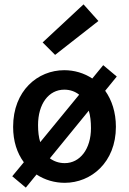

<svg xmlns="http://www.w3.org/2000/svg" viewBox="-20 -824 589 878"><path d="M36 -18 98 34 147 -26C185 -1 230 12 276 12C397 12 510 -82 510 -244C510 -311 491 -367 461 -409L514 -474L452 -526L402 -465C364 -490 320 -503 274 -503C152 -503 40 -409 40 -244C40 -178 58 -124 89 -82ZM154 -252C154 -348 202 -414 274 -414C300 -414 323 -406 342 -391L164 -174C157 -196 154 -222 154 -252ZM386 -318C393 -295 396 -268 396 -238C396 -143 346 -78 276 -78C250 -78 227 -86 208 -100ZM175 -630 232 -573 430 -728 362 -804Z"/></svg>

Font: DAIFUKU Sans Semibold
Style: Regular
Weight: 600
Designer: Original font ‘Source Sans 3’ : Paul D. Hunt
Foundry: Daifuku
Version: Version 1.000